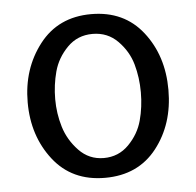

<svg xmlns="http://www.w3.org/2000/svg" viewBox="-43 -553 623 610"><g transform="rotate(-5 268.0 -248.0)"><path d="M268.5 13Q163 13 103.5 -63.5Q44 -140 44 -247Q44 -354 104 -431.5Q164 -509 269 -509Q374 -509 433.5 -433Q493 -357 493 -248Q493 -139 433.5 -63Q374 13 268.5 13ZM187.5 -413Q155 -380 143.5 -337.5Q132 -295 132 -249.5Q132 -204 145 -161Q158 -118 190.5 -84Q223 -50 270 -50Q317 -50 349.5 -83Q382 -116 393.5 -158.5Q405 -201 405 -248Q405 -295 393 -337.5Q381 -380 348.5 -413Q316 -446 268 -446Q220 -446 187.5 -413Z"/></g></svg>

Font: Rosario
Style: Regular
Weight: 400
Designer: Hector Gatti
Foundry: Omnibus-Type
Version: Version 1.002